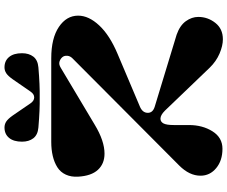

<svg xmlns="http://www.w3.org/2000/svg" viewBox="-100 -912 1027 868"><g transform="rotate(-90 414.0 -477.5)"><path d="M408.2 -836.9Q422.9 -836.9 434.1 -853L490.2 -934.1Q505.4 -955.6 517.6 -963.4Q529.8 -971.2 543.9 -971.2Q573.7 -971.2 590.8 -950.4Q607.9 -929.7 607.9 -892.1Q607.9 -860.8 592.5 -840.8Q577.1 -820.8 543.9 -817.9Q462.9 -811 408.2 -812Q353 -811 272 -817.9Q238.8 -820.8 223.4 -840.8Q208 -860.8 208 -892.1Q208 -929.7 225.1 -950.4Q242.2 -971.2 272 -971.2Q286.6 -971.2 298.8 -963.4Q311 -955.6 326.2 -934.1L381.8 -853Q393.1 -836.9 408.2 -836.9ZM366.2 -292 691.9 -192.9Q733.4 -178.2 752.7 -151.4Q772 -124.5 772 -95.2Q772 -52.2 745.1 -18.1Q718.3 16.1 670.9 16.1Q641.6 16.1 606.2 1Q570.8 -14.2 542 -43.9L348.1 -246.1Q328.1 -266.1 312 -266.1Q297.9 -266.1 290.5 -252.4Q283.2 -238.8 283.2 -205.1V-137.2Q283.2 -76.2 254.9 -31Q226.6 14.2 175.8 14.2Q122.6 14.2 88.4 -14.2Q54.2 -42.5 54.2 -85Q54.2 -135.3 100.1 -181.2L585 -664.1Q595.7 -674.8 596.4 -688.2Q597.2 -701.7 589.4 -710.4Q581.5 -719.2 569.3 -722.7Q557.1 -726.1 542 -716.8L284.2 -563Q211.4 -519 153.8 -519Q108.4 -519 80.8 -548.8Q53.2 -578.6 49.8 -638.2Q47.9 -669.9 59.1 -694.1Q70.3 -718.3 92.3 -732.2Q114.3 -746.1 143.1 -752.9Q171.9 -759.8 207 -759.8H585Q675.8 -759.8 726.8 -725.3Q777.8 -690.9 777.8 -638.2Q777.8 -590.3 733.6 -543Q689.5 -495.6 605 -460L366.2 -358.9Q338.9 -347.2 338.4 -324Q337.9 -300.8 366.2 -292Z"/></g></svg>

Font: Pilowlava
Style: Regular
Weight: 400
Designer: Anton Moglia, Jérémy Landes, Maksym Kobuzan (Cyrillic), Velvetyne Type Foundry
Foundry: Anton Moglia, Jérémy Landes, Velvetyne Type Foundry
Version: Version 1.001;hotconv 1.0.109;makeotfexe 2.5.65596